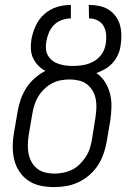

<svg xmlns="http://www.w3.org/2000/svg" viewBox="-20 -755 540 783"><path d="M202 8Q173 8 146 2.5Q119 -3 97 -17.5Q75 -32 60 -54Q45 -76 38.5 -102Q32 -128 32 -156Q32 -184 37 -213L52 -301Q56 -325 64.5 -349.5Q73 -374 87 -396Q101 -418 121.5 -436Q142 -454 165 -466Q148 -475 135.5 -488Q123 -501 115 -518Q107 -535 106 -554.5Q105 -574 108 -594Q113 -622 125.5 -649.5Q138 -677 161 -697.5Q184 -718 212.5 -726.5Q241 -735 269 -735V-680Q251 -680 232.5 -673.5Q214 -667 200.5 -653.5Q187 -640 179.5 -622Q172 -604 169 -586V-585Q166 -570 167.5 -555Q169 -540 176 -528Q183 -516 194 -507.5Q205 -499 219 -494.5Q233 -490 247.5 -488Q262 -486 277 -486Q298 -486 319 -489.5Q340 -493 360 -503.5Q380 -514 393.5 -532.5Q407 -551 410 -572L411 -573Q414 -592 413 -611.5Q412 -631 403.5 -647Q395 -663 378.5 -671.5Q362 -680 343 -680L342 -735Q364 -735 385.5 -730.5Q407 -726 424 -715Q441 -704 453 -687Q465 -670 470 -650Q475 -630 475 -608Q475 -586 471 -564Q468 -546 459.5 -528.5Q451 -511 438 -497Q425 -483 408.5 -473.5Q392 -464 373 -457Q394 -443 408 -421Q422 -399 428.5 -373.5Q435 -348 434.5 -320.5Q434 -293 430 -265L415 -177Q411 -153 402.5 -128.5Q394 -104 380 -82Q366 -60 345.5 -42Q325 -24 301 -12.5Q277 -1 251.5 3.5Q226 8 202 8ZM202 -47Q220 -47 239 -51Q258 -55 275 -63.5Q292 -72 306 -86Q320 -100 330.5 -116.5Q341 -133 346.5 -150.5Q352 -168 355 -186L369 -274Q372 -294 373 -313Q374 -332 370.5 -350.5Q367 -369 358 -384.5Q349 -400 335 -411Q321 -422 302 -426.5Q283 -431 264 -431Q246 -431 227.5 -427.5Q209 -424 192 -415Q175 -406 160.5 -392Q146 -378 136 -361.5Q126 -345 120.5 -327.5Q115 -310 112 -292L97 -204Q94 -184 93.5 -165Q93 -146 96.5 -128Q100 -110 109 -94Q118 -78 132 -67Q146 -56 164.5 -51.5Q183 -47 202 -47Z"/></svg>

Font: Iosevka SS18 Light
Style: Italic
Weight: 300
Italic angle: -9°
Monospace: yes
Designer: Belleve Invis
Foundry: Belleve Invis
Version: Version 25.1.1; ttfautohint (v1.8.4)